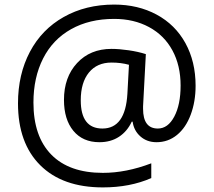

<svg xmlns="http://www.w3.org/2000/svg" viewBox="-20 -733 939 844"><path d="M839.8 -356Q839.8 -286.6 818.4 -229Q796.9 -171.4 757.8 -139.6Q718.8 -107.9 668 -107.9Q626 -107.9 597.2 -133.3Q568.4 -158.7 563 -198.2H559.1Q539.6 -155.8 503.2 -131.8Q466.8 -107.9 417 -107.9Q343.8 -107.9 302.5 -158Q261.2 -208 261.2 -293.9Q261.2 -393.6 318.8 -455.8Q376.5 -518.1 470.2 -518.1Q503.4 -518.1 545.4 -512Q587.4 -505.9 621.1 -495.1L608.9 -265.6V-254.9Q608.9 -168 673.8 -168Q718.3 -168 746.1 -220.5Q773.9 -272.9 773.9 -356.9Q773.9 -445.3 737.8 -511.7Q701.7 -578.1 635 -614Q568.4 -649.9 481.9 -649.9Q373 -649.9 292.5 -604.7Q211.9 -559.6 169.4 -475.8Q127 -392.1 127 -282.2Q127 -133.3 205.6 -53.2Q284.2 26.9 432.1 26.9Q534.7 26.9 645 -15.1V49.8Q551.3 90.8 432.1 90.8Q254.9 90.8 157 -6.6Q59.1 -104 59.1 -278.8Q59.1 -405.8 111.3 -504.9Q163.6 -604 260.3 -658.4Q356.9 -712.9 481.9 -712.9Q586.9 -712.9 668.7 -668.7Q750.5 -624.5 795.2 -543.2Q839.8 -461.9 839.8 -356ZM335 -292Q335 -168 430.2 -168Q531.2 -168 540 -320.8L546.9 -448.2Q511.7 -458 470.2 -458Q406.7 -458 370.8 -414.1Q335 -370.1 335 -292Z"/></svg>

Font: Open Sans Y to K
Style: Regular
Weight: 400
Version: Version 1.10